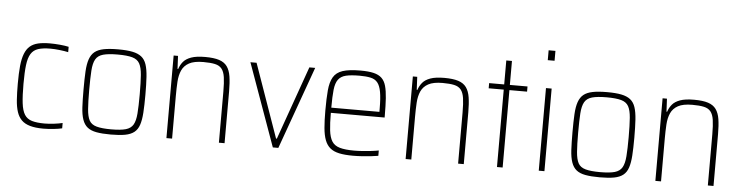

<svg xmlns="http://www.w3.org/2000/svg" viewBox="-46 -958 4560 1181"><g transform="rotate(5 2234.0 -367.5)"><path d="M245 8Q196 8 163 -1.5Q130 -11 110.5 -30.5Q91 -50 81 -80.5Q71 -111 68 -154.5Q65 -198 65 -254Q65 -318 69.5 -363.5Q74 -409 86 -439.5Q98 -470 118 -487Q138 -504 168 -511Q198 -518 241 -518Q270 -518 303 -515Q336 -512 357 -507V-474Q334 -479 303 -482.5Q272 -486 247 -486Q200 -486 171 -476.5Q142 -467 126.5 -442Q111 -417 105.5 -372Q100 -327 100 -256Q100 -183 105.5 -137Q111 -91 126.5 -66.5Q142 -42 172 -33Q202 -24 250 -24Q278 -24 309.5 -28Q341 -32 361 -37V-4Q341 1 308 4.5Q275 8 245 8Z M662 8Q608 8 573 1.5Q538 -5 517.5 -21.5Q497 -38 486.5 -68Q476 -98 473.5 -143.5Q471 -189 471 -254Q471 -319 473.5 -365Q476 -411 486.5 -441Q497 -471 517.5 -487.5Q538 -504 573 -511Q608 -518 662 -518Q716 -518 750.5 -511Q785 -504 806 -487.5Q827 -471 837 -441Q847 -411 850 -365Q853 -319 853 -254Q853 -189 850 -143.5Q847 -98 837 -68Q827 -38 806 -21.5Q785 -5 750.5 1.5Q716 8 662 8ZM661 -24Q720 -24 751.5 -33Q783 -42 797 -66Q811 -90 814.5 -135.5Q818 -181 818 -254Q818 -327 814.5 -373Q811 -419 797.5 -443.5Q784 -468 752 -477Q720 -486 662 -486Q605 -486 572.5 -477Q540 -468 526 -443.5Q512 -419 509 -373Q506 -327 506 -254Q506 -181 509.5 -135.5Q513 -90 526 -66Q539 -42 571.5 -33Q604 -24 661 -24Z M1005 0V-510H1032L1036 -430H1040Q1048 -455 1064.5 -475Q1081 -495 1113 -506.5Q1145 -518 1199 -518Q1253 -518 1285.5 -507.5Q1318 -497 1335 -473.5Q1352 -450 1358 -412Q1364 -374 1364 -320V0H1329V-315Q1329 -371 1324 -404.5Q1319 -438 1304.5 -456Q1290 -474 1262.5 -480Q1235 -486 1191 -486Q1134 -486 1103 -469Q1072 -452 1058.5 -422Q1045 -392 1042.5 -351.5Q1040 -311 1040 -264V0Z M1662 0 1479 -510H1517L1677 -56H1682L1843 -510H1879L1696 0Z M2157 8Q2106 8 2071.5 0.5Q2037 -7 2016 -24.5Q1995 -42 1983.5 -72Q1972 -102 1968 -147Q1964 -192 1964 -254Q1964 -329 1968.5 -379.5Q1973 -430 1991 -461Q2009 -492 2048.5 -505Q2088 -518 2159 -518Q2208 -518 2239.5 -510.5Q2271 -503 2289.5 -485.5Q2308 -468 2316.5 -437.5Q2325 -407 2328 -362Q2331 -317 2331 -256V-243H1999Q1999 -178 2004 -135Q2009 -92 2024.5 -67.5Q2040 -43 2073 -33.5Q2106 -24 2162 -24Q2186 -24 2213.5 -26Q2241 -28 2267 -31Q2293 -34 2313 -38V-5Q2296 -2 2270 1Q2244 4 2214.5 6Q2185 8 2157 8ZM2296 -256V-296Q2296 -360 2289 -398Q2282 -436 2266.5 -455Q2251 -474 2223.5 -480Q2196 -486 2156 -486Q2103 -486 2071.5 -478.5Q2040 -471 2024 -449Q2008 -427 2003.5 -385.5Q1999 -344 1999 -275H2315Z M2482 0V-510H2509L2513 -430H2517Q2525 -455 2541.5 -475Q2558 -495 2590 -506.5Q2622 -518 2676 -518Q2730 -518 2762.5 -507.5Q2795 -497 2812 -473.5Q2829 -450 2835 -412Q2841 -374 2841 -320V0H2806V-315Q2806 -371 2801 -404.5Q2796 -438 2781.5 -456Q2767 -474 2739.5 -480Q2712 -486 2668 -486Q2611 -486 2580 -469Q2549 -452 2535.5 -422Q2522 -392 2519.5 -351.5Q2517 -311 2517 -264V0Z M3046 0V-478H2953V-510H3046V-658H3081V-510H3190V-478H3081V0Z M3300 -682V-743H3342V-682ZM3304 0V-510H3339V0Z M3681 8Q3627 8 3592 1.5Q3557 -5 3536.5 -21.5Q3516 -38 3505.5 -68Q3495 -98 3492.5 -143.5Q3490 -189 3490 -254Q3490 -319 3492.5 -365Q3495 -411 3505.5 -441Q3516 -471 3536.5 -487.5Q3557 -504 3592 -511Q3627 -518 3681 -518Q3735 -518 3769.5 -511Q3804 -504 3825 -487.5Q3846 -471 3856 -441Q3866 -411 3869 -365Q3872 -319 3872 -254Q3872 -189 3869 -143.5Q3866 -98 3856 -68Q3846 -38 3825 -21.5Q3804 -5 3769.5 1.5Q3735 8 3681 8ZM3680 -24Q3739 -24 3770.5 -33Q3802 -42 3816 -66Q3830 -90 3833.5 -135.5Q3837 -181 3837 -254Q3837 -327 3833.5 -373Q3830 -419 3816.5 -443.5Q3803 -468 3771 -477Q3739 -486 3681 -486Q3624 -486 3591.5 -477Q3559 -468 3545 -443.5Q3531 -419 3528 -373Q3525 -327 3525 -254Q3525 -181 3528.5 -135.5Q3532 -90 3545 -66Q3558 -42 3590.5 -33Q3623 -24 3680 -24Z M4024 0V-510H4051L4055 -430H4059Q4067 -455 4083.5 -475Q4100 -495 4132 -506.5Q4164 -518 4218 -518Q4272 -518 4304.5 -507.5Q4337 -497 4354 -473.5Q4371 -450 4377 -412Q4383 -374 4383 -320V0H4348V-315Q4348 -371 4343 -404.5Q4338 -438 4323.5 -456Q4309 -474 4281.5 -480Q4254 -486 4210 -486Q4153 -486 4122 -469Q4091 -452 4077.5 -422Q4064 -392 4061.5 -351.5Q4059 -311 4059 -264V0Z"/></g></svg>

Font: Saira Thin SemiCondensed
Style: Regular
Weight: 100
Width: 4
Version: Version 1.101